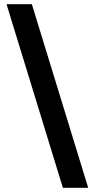

<svg xmlns="http://www.w3.org/2000/svg" viewBox="-20 -730 450 910"><path d="M398 160H278L11 -710H131Z"/></svg>

Font: Source Serif Pro Black
Style: Regular
Weight: 900
Designer: Frank Grießhammer
Foundry: Adobe Systems Incorporated
Version: Version 3.001;hotconv 1.0.111;makeotfexe 2.5.65597